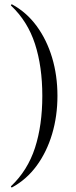

<svg xmlns="http://www.w3.org/2000/svg" viewBox="-20 -745 349 883"><path d="M244.2 -304Q244.2 -211 219.6 -128.5Q195 -46 148.4 17.5Q101.7 81 35.1 117Q34.1 118 31.5 115.5Q29 113 31 111Q107.1 39 140.9 -65Q174.6 -169 174.6 -304Q174.6 -439 140.9 -543Q107.1 -647 31 -719Q29 -721 31.5 -723.5Q34.1 -726 35.1 -725Q101.7 -689 148.4 -625.5Q195 -562 219.6 -480Q244.2 -398 244.2 -304Z"/></svg>

Font: Cormorant Infant Light
Style: Regular
Weight: 300
Designer: Christian Thalmann (Catharsis Fonts)
Foundry: Catharsis Fonts
Version: Version 4.001